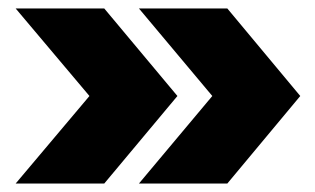

<svg xmlns="http://www.w3.org/2000/svg" viewBox="-20 -474 745 454"><path d="M308.5 -40 482 -247 308.5 -454H517.5L690 -247L517.5 -40ZM17 -40 191.5 -247 17 -454H226.5L399.5 -247L226.5 -40Z"/></svg>

Font: Anybody Black
Style: Regular
Weight: 900
Designer: Tyler Finck
Foundry: Etcetera Type Company
Version: Version 1.010; ttfautohint (v1.8.3) -l 8 -r 50 -G 200 -x 14 